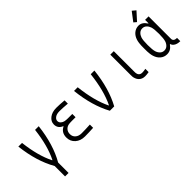

<svg xmlns="http://www.w3.org/2000/svg" viewBox="41 -1969 3252 3252"><g transform="rotate(-45 1666.5 -343.0)"><path d="M130.9 -666.7H218.8Q259.1 -322.3 371.7 -98.3H378.3Q490.9 -322.3 531.2 -666.7H619.1Q572.9 -270.2 416.7 0.7V250H333.3V0.7Q177.1 -270.2 130.9 -666.7Z M913.4 -366.5V-373Q820.3 -411.5 820.3 -505.9Q820.3 -578.1 883.8 -627.6Q947.3 -677.1 1048.8 -677.1Q1127 -677.1 1238.3 -666.7V-588.5Q1112 -599 1048.8 -599Q979.8 -599 941.7 -571.3Q903.6 -543.6 903.6 -505.9Q903.6 -472 929.4 -448.2Q955.1 -424.5 990.9 -417.3Q1020.8 -411.5 1077.5 -411.5H1168V-333.3H1078.1Q1024.7 -333.3 998 -327.5Q953.1 -317.7 925.1 -283.5Q897.1 -249.3 897.1 -200.5Q897.1 -139.3 939.1 -103.5Q981.1 -67.7 1049.5 -67.7Q1135.4 -67.7 1251.3 -74.2V3.9Q1138.7 10.4 1049.5 10.4Q946.6 10.4 880.2 -48.5Q813.8 -107.4 813.8 -200.5Q813.8 -318.4 913.4 -366.5Z M1464.2 -666.7H1552.1Q1591.8 -310.5 1705.1 -77.5H1711.6Q1824.9 -310.5 1864.6 -666.7H1952.5Q1910.2 -273.4 1760.4 0H1656.2Q1506.5 -273.4 1464.2 -666.7Z M2583.3 1.3Q2533.9 10.4 2493.5 10.4Q2423.8 10.4 2380.9 -33.9Q2358.7 -56.6 2347.7 -86.9Q2336.6 -117.2 2335 -135.1Q2333.3 -153 2333.3 -181.6V-666.7H2416.7V-181.6Q2416.7 -161.5 2417.3 -150.4Q2418 -139.3 2422.2 -123.7Q2426.4 -108.1 2434.9 -96.4Q2456.4 -67.7 2500 -67.7Q2539.1 -67.7 2583.3 -77.5Z M3115.9 -936.2 3177.7 -884.1 3043.6 -736.3 2994.8 -777.3ZM3171.2 -76.8Q3138 -30.6 3102.2 -10.1Q3066.4 10.4 3018.2 10.4Q2953.8 10.4 2903.6 -30.3Q2853.5 -71 2830.7 -143.9Q2822.3 -171.2 2818 -205.1Q2813.8 -238.9 2813.2 -262.7Q2812.5 -286.5 2812.5 -333.3Q2812.5 -380.2 2813.2 -404Q2813.8 -427.7 2818 -461.6Q2822.3 -495.4 2830.7 -522.8Q2853.5 -595.7 2903.6 -636.4Q2953.8 -677.1 3018.2 -677.1Q3101.6 -677.1 3160.2 -585.3H3166.7V-666.7H3250V-135.4Q3250 -123 3250.7 -116.9Q3251.3 -110.7 3255.5 -101.2Q3259.8 -91.8 3268.2 -84.6Q3290.4 -67.1 3333.3 -67.1V10.4Q3257.2 10.4 3214.2 -23.4Q3186.2 -44.9 3177.7 -76.8ZM2912.8 -500Q2895.8 -448.6 2895.8 -333.3Q2895.8 -218.1 2912.8 -166.7Q2927.1 -124.3 2957.4 -96Q2987.6 -67.7 3031.2 -67.7Q3074.9 -67.7 3105.1 -96Q3135.4 -124.3 3149.7 -166.7Q3166.7 -218.1 3166.7 -333.3Q3166.7 -448.6 3149.7 -500Q3135.4 -542.3 3105.1 -570.6Q3074.9 -599 3031.2 -599Q2987.6 -599 2957.4 -570.6Q2927.1 -542.3 2912.8 -500Z"/></g></svg>

Font: Monoid
Style: Regular
Weight: 400
Width: 4
Monospace: yes
Designer: Andreas Larsen (@larsenwork)
Version: Version 0.61